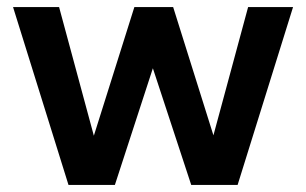

<svg xmlns="http://www.w3.org/2000/svg" viewBox="-20 -523 866 543"><path d="M652 0H520.8L394.5 -384.2H430L304.9 0H173.7L16.9 -503H147.1L260.8 -82.3H227.5L360 -503H469.7L601.8 -82.3H567.9L681.7 -503H808.8Z"/></svg>

Font: Wix Madefor Display
Style: Regular
Weight: 400
Designer: Dalton Maag Ltd
Foundry: Dalton Maag Ltd
Version: Version 3.100